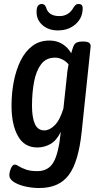

<svg xmlns="http://www.w3.org/2000/svg" viewBox="-20 -734 511 966"><path d="M178 212Q141 212 106.5 204Q72 196 49.5 181.5Q27 167 27 148Q27 132 35 113Q43 94 55 94Q62 94 75 102.5Q88 111 110.5 119Q133 127 168 127Q223 127 249 82.5Q275 38 286 -71Q264 -26 233 -9Q202 8 168 8Q102 8 70 -50Q38 -108 38 -202Q38 -266 49.5 -324.5Q61 -383 84 -429.5Q107 -476 143 -503Q179 -530 229 -530Q266 -530 294 -512.5Q322 -495 338 -466Q341 -476 343.5 -484Q346 -492 349 -500Q355 -515 366 -520Q377 -525 392 -525H399Q420 -525 428.5 -518.5Q437 -512 436 -500L391 -71Q375 81 326 146.5Q277 212 178 212ZM203 -78Q229 -78 255 -103.5Q281 -129 299 -188L317 -355Q318 -371 320.5 -385Q323 -399 325 -410Q312 -426 293.5 -435Q275 -444 257 -444Q212 -444 187 -411Q162 -378 151.5 -323Q141 -268 141 -202Q141 -143 155.5 -110.5Q170 -78 203 -78ZM271 -581Q225 -581 194.5 -607Q164 -633 164 -674Q164 -697 171.5 -705.5Q179 -714 190 -714Q206 -714 212 -696Q224 -653 279 -653Q327 -653 351 -698Q356 -705 361 -709.5Q366 -714 376 -714Q396 -714 396 -693Q396 -644 360.5 -612.5Q325 -581 271 -581Z"/></svg>

Font: Asap Condensed Condensed Medium
Style: Italic
Weight: 500
Width: 3
Italic angle: -6°
Designer: Pablo Cosgaya
Foundry: Omnibus-Type
Version: Version 3.001; ttfautohint (v1.8.4.7-5d5b)